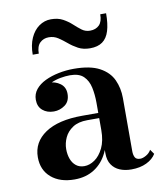

<svg xmlns="http://www.w3.org/2000/svg" viewBox="-80 -765 718 841"><g transform="rotate(-10 278.5 -344.5)"><path d="M437 10Q408 10 385.5 0.5Q363 -9 349.8 -28.5Q336.5 -48 336.5 -79V-304.5Q336.5 -340.5 329.8 -372.2Q323 -404 303 -423.5Q283 -443 243 -443Q223 -443 200 -438.8Q177 -434.5 156.5 -425Q136 -415.5 123 -400.2Q110 -385 110 -363H78Q78 -392 98.8 -409.5Q119.5 -427 146.5 -427Q174.5 -427 196.5 -411Q218.5 -395 218.5 -365Q218.5 -331.5 196 -315.2Q173.5 -299 146.5 -299Q116.5 -299 96.8 -315.8Q77 -332.5 77 -363Q77 -389 93 -408.8Q109 -428.5 136 -441.5Q163 -454.5 196.2 -461.2Q229.5 -468 263.5 -468Q337 -468 378.5 -445.5Q420 -423 437 -385.8Q454 -348.5 454 -304.5V-68Q454 -51.5 459.8 -40.5Q465.5 -29.5 483.5 -29.5Q494.5 -29.5 509.2 -37.8Q524 -46 532 -60.5L546.5 -40Q533 -17.5 504.5 -3.8Q476 10 437 10ZM184.5 10Q119.5 10 80.8 -23.2Q42 -56.5 42 -113.5Q42 -180.5 100.2 -219.8Q158.5 -259 265 -259H383V-236H283.5Q243.5 -236 218.5 -219.5Q193.5 -203 182 -178Q170.5 -153 170.5 -127Q170.5 -103 177.8 -83.2Q185 -63.5 199.8 -51.8Q214.5 -40 236.5 -40Q260 -40 282.8 -55.8Q305.5 -71.5 321 -103.2Q336.5 -135 336.5 -183H352Q352 -125.5 331.2 -82Q310.5 -38.5 273 -14.2Q235.5 10 184.5 10ZM351 -544Q320.5 -544 298.2 -556Q276 -568 257.8 -583.5Q239.5 -599 221.2 -611Q203 -623 180 -623Q156.5 -623 140.8 -607.8Q125 -592.5 125 -560H98Q98 -602.5 112 -633.8Q126 -665 150 -682Q174 -699 203 -699Q234.5 -699 256.2 -687Q278 -675 294.8 -659.5Q311.5 -644 327.5 -632Q343.5 -620 364 -620Q389.5 -620 404.8 -635.2Q420 -650.5 420 -683H446Q446 -636 436.5 -605Q427 -574 406 -559Q385 -544 351 -544Z"/></g></svg>

Font: Bodoni Moda 9pt SemiBold
Style: Regular
Weight: 600
Designer: Owen Earl
Foundry: indestructible type
Version: Version 2.005